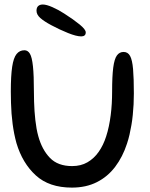

<svg xmlns="http://www.w3.org/2000/svg" viewBox="-20 -815 666 852"><path d="M299 17.5Q198 17.5 138.8 -36.8Q79.5 -91 53 -180Q47.5 -200 43.2 -221.2Q39 -242.5 36 -265Q33 -287.5 31.2 -311Q29.5 -334.5 28.8 -359Q28 -383.5 28 -409Q28 -478.5 34 -518.5Q40 -558.5 53.5 -575.2Q67 -592 88.5 -592Q103.5 -592 112.8 -576.5Q122 -561 126.2 -521Q130.5 -481 130.5 -407.5Q130.5 -386 131.2 -364.2Q132 -342.5 133.2 -322.2Q134.5 -302 136.8 -282.5Q139 -263 142.2 -244.8Q145.5 -226.5 150 -210.5Q166.5 -150.5 201.8 -114.2Q237 -78 300 -78Q339 -78 368 -94.8Q397 -111.5 417.8 -141Q438.5 -170.5 451 -209.5Q458 -231 463 -254.8Q468 -278.5 471.2 -303.8Q474.5 -329 476 -355.5Q477.5 -382 477.5 -409Q477.5 -477 482.5 -515.2Q487.5 -553.5 498.8 -569Q510 -584.5 528.5 -584.5Q547.5 -584.5 557.2 -566.8Q567 -549 570.5 -508.2Q574 -467.5 574 -400Q574 -375.5 572.8 -351.8Q571.5 -328 569.2 -305Q567 -282 563.2 -260.2Q559.5 -238.5 554.8 -217.8Q550 -197 543.5 -177.5Q524.5 -119 491.2 -75Q458 -31 410 -6.8Q362 17.5 299 17.5ZM340.5 -653.5Q319 -653.5 281.8 -668.5Q244.5 -683.5 208 -703Q176 -720 159 -735Q142 -750 142 -767.5Q142 -781.5 149.5 -788.2Q157 -795 170 -795Q186 -795 212.8 -783.2Q239.5 -771.5 265.5 -754.5Q307 -728 333.8 -706Q360.5 -684 360.5 -671.5Q360.5 -662 355.2 -657.8Q350 -653.5 340.5 -653.5Z"/></svg>

Font: Gluten Light
Style: Regular
Weight: 300
Designer: Tyler Finck
Foundry: Etcetera Type Company
Version: Version 1.300